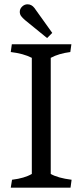

<svg xmlns="http://www.w3.org/2000/svg" viewBox="-20 -873 383 893"><path d="M128 -64V-604Q89 -624 30 -631L35 -667H312L307 -631Q253 -624 216 -604V-64Q249 -45 313 -37L308 0H30L36 -37Q94 -44 128 -64ZM72 -818Q72 -832 83 -842.5Q94 -853 108 -853Q127 -853 140 -836L223 -720L199 -696L97 -779Q84 -790 78 -798.5Q72 -807 72 -818Z"/></svg>

Font: Caladea
Style: Regular
Weight: 400
Designer: Carolina Giovagnoli and Andres Torresi
Foundry: Carolina Giovagnoli & Andres Torresi
Version: Version 1.001